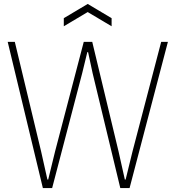

<svg xmlns="http://www.w3.org/2000/svg" viewBox="-20 -952 881 972"><path d="M19 -740H55L188 -186L220 -43H224L259 -186L404 -740H447L580 -186L612 -43H616L651 -186L796 -740H830L636 0H589L449 -581L426 -688H422L396 -581L244 0H197ZM303 -860 424 -932 545 -860V-819L424 -891L303 -819Z"/></svg>

Font: Encode Sans Compressed
Style: Thin
Weight: 100
Designer: Pablo Impallari, Andres Torresi
Foundry: Pablo Impallari, Andres Torresi
Version: Version 1.000; ttfautohint (v1.00) -l 8 -r 50 -G 200 -x 14 -